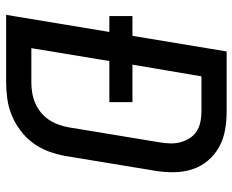

<svg xmlns="http://www.w3.org/2000/svg" viewBox="-88 -688 775 640"><g transform="rotate(90 300.0 -367.5)"><path d="M29 0 86 -344H33V-421H99L151 -735H351Q383 -735 413.5 -729.5Q444 -724 470 -709.5Q496 -695 515 -672.5Q534 -650 543.5 -621.5Q553 -593 553.5 -561Q554 -529 549 -498L499 -195Q494 -168 484 -141Q474 -114 456.5 -90Q439 -66 415 -48Q391 -30 364.5 -19Q338 -8 310 -4Q282 0 255 0ZM140 -84H255Q272 -84 289.5 -87Q307 -90 323.5 -97Q340 -104 354.5 -116Q369 -128 379 -143Q389 -158 395 -175Q401 -192 404 -209L454 -512Q457 -529 457.5 -547Q458 -565 453.5 -581.5Q449 -598 440 -612Q431 -626 417 -635Q403 -644 386 -647.5Q369 -651 351 -651H234L195 -421H320V-344H183Z"/></g></svg>

Font: Iosevka Curly MdExObl
Style: Regular
Weight: 500
Width: 7
Italic angle: -9°
Monospace: yes
Designer: Belleve Invis
Foundry: Belleve Invis
Version: Version 11.1.0; ttfautohint (v1.8.3)